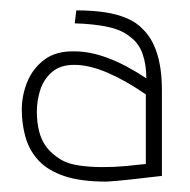

<svg xmlns="http://www.w3.org/2000/svg" viewBox="-20 -729 367 370"><path d="M292 -390Q292 -396 292 -412.5Q292 -429 292 -451Q292 -473 292 -495Q292 -517 292 -533.5Q292 -550 292 -555Q292 -597 282.5 -626.5Q273 -656 255 -673Q243 -686 224 -694Q205 -702 181 -705.5Q157 -709 127 -709L124 -684Q161 -683 188.5 -677Q216 -671 232 -657Q248 -645 255 -624.5Q262 -604 262 -578Q223 -604 188.5 -617Q154 -630 124 -630Q88 -631 65.5 -614Q43 -597 32.5 -571Q22 -545 22 -518Q22 -489 29.5 -463.5Q37 -438 55 -419Q73 -400 104.5 -389.5Q136 -379 185 -379Q204 -380 230.5 -383Q257 -386 292 -390ZM261 -547V-413Q244 -411 222.5 -409Q201 -407 177.5 -407Q154 -407 133 -410Q112 -413 98 -421Q80 -432 70 -445Q60 -458 55.5 -475.5Q51 -493 51 -514Q51 -535 57.5 -555.5Q64 -576 80 -590Q96 -604 123 -604Q152 -604 187 -589Q222 -574 261 -547Z"/></svg>

Font: Advent Pro ExtraLight
Style: Regular
Weight: 250
Version: Version 3.000